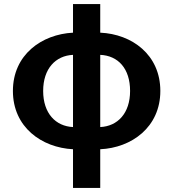

<svg xmlns="http://www.w3.org/2000/svg" viewBox="-20 -731 859 952"><path d="M342 -101C256 -105 194 -169 194 -280C194 -391 256 -455 342 -459ZM342 201H477V9C632 2 775 -100 775 -280C775 -460 634 -562 477 -569V-711H342V-569C187 -561 44 -460 44 -280C44 -100 187 1 342 9ZM477 -459C566 -455 625 -391 625 -280C625 -169 563 -105 477 -101Z"/></svg>

Font: Noto Sans TC
Style: Bold
Weight: 700
Designer: Ryoko NISHIZUKA 西塚涼子 (kana, bopomofo & ideographs); Paul D. Hunt (Latin, Greek & Cyrillic); Sandoll Communications 산돌커뮤니
Foundry: Adobe
Version: Version 2.004;hotconv 1.0.118;makeotfexe 2.5.65603